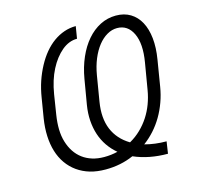

<svg xmlns="http://www.w3.org/2000/svg" viewBox="-109 -854 1012 983"><g transform="rotate(-15 397.5 -362.0)"><path d="M94.8 -325.3 111.9 -429Q119.3 -475.5 132.6 -514.7Q146 -554 165.1 -589.5Q183.9 -624.6 207 -652.3Q230.1 -680 256.9 -699.2Q283.7 -718.4 313.6 -728.7Q343.4 -739 375.7 -739L365.1 -674.7Q322.1 -674.7 284.4 -643.5Q245.7 -611.2 218 -557.4Q190.3 -503.6 178.3 -430.8L161.6 -325.3Q155.2 -284.4 156.1 -249.1Q157 -213.8 166.2 -183.6Q175.4 -153.1 191.4 -128.9Q207.4 -104.8 229.8 -88.1Q252.1 -71.4 280.7 -62.5Q309.3 -53.6 343.4 -53.6Q380.7 -53.6 415.1 -62.1Q387.4 -85.2 367.4 -114.3Q347.3 -143.5 335.9 -178.1Q324.6 -212.7 321.9 -252Q319.2 -291.2 326.3 -334.5L348.7 -466.3Q359 -526.6 380.9 -576.5Q402.7 -626.4 433.8 -662.3Q464.8 -698.2 503.7 -718Q542.6 -737.9 587.4 -737.9Q631.4 -737.9 663.9 -718.2Q696.4 -698.5 715.7 -662.6Q735.1 -626.8 740.4 -576.5Q745.7 -526.3 735.4 -464.8L712.7 -326.7Q706 -285.5 692.1 -247.5Q678.3 -209.5 658.6 -176Q638.8 -142.4 613.3 -114Q587.7 -85.6 557.5 -63.2Q611.5 -48.7 672.2 -48.7L662.6 14.6Q562.1 14.6 483 -20.2Q415.1 9.9 334.5 9.9Q288.7 9.9 252.1 -0.9Q215.6 -11.7 185.4 -33Q155.5 -54.3 134.6 -84.2Q113.6 -114 102.3 -151.3Q90.9 -188.6 89 -232.4Q87 -276.3 94.8 -325.3ZM490.1 -92Q522.7 -110.4 548.8 -135.7Q574.9 -160.9 594.6 -191.2Q614.3 -221.6 627.1 -255.9Q639.9 -290.1 646 -326.7L669.7 -467Q686.1 -562.9 659.4 -619Q632.8 -674.4 576.7 -674.4Q549 -674.4 523.3 -659.4Q497.5 -644.5 476 -617.4Q454.5 -590.2 438.7 -552.2Q422.9 -514.2 415.1 -467.7L392.8 -333.5Q378.9 -249.6 403.9 -189.1Q429 -128.6 490.1 -92Z"/></g></svg>

Font: Inter P Light
Style: Italic
Weight: 300
Italic angle: 9.39999°
Designer: Rasmus Andersson
Foundry: rsms
Version: Version 3.018;git-588b23468